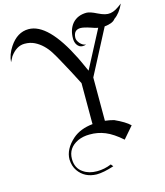

<svg xmlns="http://www.w3.org/2000/svg" viewBox="-156 -937 1118 1298"><g transform="rotate(-15 403.5 -288.0)"><path d="M813.7 -825.3Q787.4 -804.7 768.2 -794.2Q748.9 -783.7 730.5 -780.8Q712.1 -777.9 691.8 -782.9Q671.6 -787.9 643.7 -801.6Q596.8 -825.3 573.2 -825.3Q510.5 -825.3 473.7 -783.7Q440 -743.2 440 -680.5Q440 -669.5 442.6 -657.6Q445.3 -645.8 452.1 -635.8Q458.9 -625.8 468.4 -619.7Q477.9 -613.7 491.6 -613.7Q508.4 -613.7 513.7 -620Q503.7 -618.9 493.2 -625.3Q482.6 -631.6 474.2 -641.1Q465.8 -650.5 460.8 -661.6Q455.8 -672.6 456.8 -683.2Q460 -735.8 507.4 -735.8Q529.5 -735.8 576.8 -720Q603.2 -710 623.7 -706.3L485.8 -443.2Q466.8 -485.8 455 -511.1Q443.2 -536.3 440 -542.6Q302.6 -819.5 165.8 -819.5Q86.3 -819.5 32.1 -737.9Q-2.1 -686.3 -5.8 -633.7L13.7 -670.5Q57.4 -731.1 114.2 -731.1Q153.2 -731.1 183.4 -716.1Q213.7 -701.1 238.4 -677.4Q263.2 -653.7 281.6 -624.5Q300 -595.3 315.8 -566.3Q343.7 -516.3 368.9 -468.7Q394.2 -421.1 417.9 -374.2Q417.9 -303.2 417.9 -254.2Q417.9 -205.8 417.9 -174.7Q417.9 -143.2 417.9 -125.3Q417.9 -108.4 417.9 -99.5Q417.9 -92.1 418.2 -89.7Q418.4 -87.4 418.4 -87.4Q330 -78.4 276.8 -31.6Q205.8 31.6 205.8 104.2Q207.9 151.1 230.5 183.7Q274.2 246.3 357.9 248.4Q406.3 248.4 480 224.2L466.8 207.9Q417.9 228.4 366.3 228.4Q308.9 228.4 271.1 201.6Q222.6 170 222.6 104.2Q222.6 27.9 296.8 -7.9Q333.7 -24.7 379.5 -24.7Q436.3 -25.8 488.4 -4.5Q540.5 16.8 601.1 70.5L671.6 -11.1Q639.5 -42.6 566.3 -75.8Q537.4 -83.7 504.7 -87.4V-390.5L668.4 -704.2Q726.8 -710 745.3 -736.3Q785.8 -763.7 813.7 -825.3ZM707.4 -777.9Q707.4 -776.8 706.3 -776.8Z"/></g></svg>

Font: MM Bagan
Style: Regular
Weight: 400
Designer: Khon Soe Zaw Thu
Version: Version 1.00 July 10, 2016, initial release